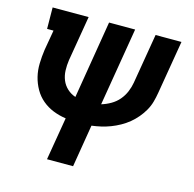

<svg xmlns="http://www.w3.org/2000/svg" viewBox="-107 -629 964 953"><g transform="rotate(15 375.0 -152.5)"><path d="M216 215 253 -5Q218 -10 187 -22.5Q156 -35 131 -56Q106 -77 89.5 -106Q73 -135 65 -167.5Q57 -200 58 -235.5Q59 -271 64 -306L82 -410H49L48 -520H233L194 -288Q190 -261 191 -234.5Q192 -208 201.5 -185Q211 -162 229.5 -145Q248 -128 272 -120L338 -520H472L405 -118Q429 -125 452.5 -138.5Q476 -152 493 -172Q510 -192 520 -216Q530 -240 534 -264L577 -520H710L664 -246Q660 -222 653.5 -198.5Q647 -175 634.5 -153Q622 -131 605.5 -111.5Q589 -92 569.5 -76Q550 -60 527.5 -47.5Q505 -35 481.5 -26Q458 -17 434 -11.5Q410 -6 386 -3L350 215Z"/></g></svg>

Font: Iosevka Etoile Extrabold
Style: Italic
Weight: 800
Italic angle: -9°
Designer: Belleve Invis
Foundry: Belleve Invis
Version: Version 22.1.2; ttfautohint (v1.8.4)